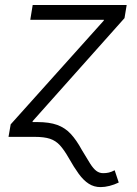

<svg xmlns="http://www.w3.org/2000/svg" viewBox="-20 -556 558 780"><path d="M14.6 0 23.4 -50.8 401.4 -472.2 402.3 -475.6H103L112.8 -535.6H494.6L485.8 -482.4L112.8 -64L101.6 0ZM388.7 204.1Q361.8 204.1 340.6 190.4Q319.3 176.8 300 150.4Q280.8 124 259.3 85.9Q240.7 53.2 223.6 34.4Q206.5 15.6 183.1 7.8Q159.7 0 121.1 0H71.3L81.5 -60.1H131.3Q180.2 -60.1 212.2 -48.6Q244.1 -37.1 267.3 -12.2Q290.5 12.7 312.5 53.2Q333 87.9 346.2 108.6Q359.4 129.4 371.6 138.4Q383.8 147.5 399.4 147.5Q411.6 147.5 422.1 145Q432.6 142.6 445.8 135.7L462.4 185.5Q444.3 194.3 425 199.2Q405.8 204.1 388.7 204.1Z"/></svg>

Font: Inter 20pt Light
Style: Italic
Weight: 300
Italic angle: -9.3988°
Version: Version 4.001;git-66647c0bb